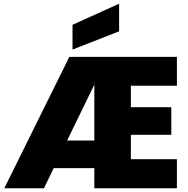

<svg xmlns="http://www.w3.org/2000/svg" viewBox="-20 -1010 1011 1030"><path d="M369 -877V-744L619 -842V-990ZM929 -705H352L3 0H216L268 -108H486V0H929V-156H682V-287H899V-435H682V-550H929ZM486 -556V-256H340Z"/></svg>

Font: Poppins STUK1
Style: Regular
Weight: 400
Designer: Jonny Pinhorn (original), Sammy Jo Hughes (modified version)
Foundry: Type Mafia
Version: Version 1.002;hotconv 1.0.109;makeotfexe 2.5.65596